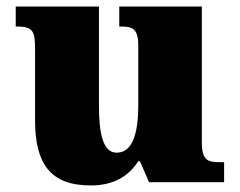

<svg xmlns="http://www.w3.org/2000/svg" viewBox="-20 -556 731 586"><path d="M257 10C328 10 373 -19 402 -64H407L435 0H664V-61H652C617 -61 596 -64 596 -121V-536H344V-475H348C382 -475 402 -471 402 -417V-235C402 -145 383 -90 336 -90C294 -90 282 -149 282 -234V-536H28V-475H32C83 -475 87 -459 87 -402V-189C87 -56 134 10 257 10Z"/></svg>

Font: Noto Serif Thai Black
Style: Regular
Weight: 900
Designer: Monotype Design Team
Foundry: Monotype Imaging Inc.
Version: Version 2.002